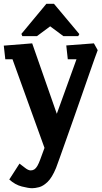

<svg xmlns="http://www.w3.org/2000/svg" viewBox="-20 -720 538 1014"><path d="M150 274Q131 274 95.5 265Q60 256 29 228L83 144Q93 151 111 165.5Q129 180 142 180Q153 180 161.5 174.5Q170 169 177.5 156Q185 143 193 121L215 61L46 -407H8L0 -479L150 -491L280 -119L384 -407H338L330 -480L476 -491L496 -455Q492 -446 480 -411.5Q468 -377 450 -326Q432 -275 411.5 -215.5Q391 -156 369.5 -95.5Q348 -35 329 19Q310 73 296 112Q282 151 276 167Q255 218 231.5 240.5Q208 263 186.5 268.5Q165 274 150 274ZM98 -529 93 -541 225 -700H265L399 -540L393 -529H315L245 -581L175 -529Z"/></svg>

Font: Kreon Light
Style: Bold
Weight: 700
Version: Version 2.002